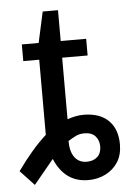

<svg xmlns="http://www.w3.org/2000/svg" viewBox="-86 -684 502 733"><g transform="rotate(-5 165.5 -317.5)"><path d="M15.1 -464.4V-528.3H79.6L105.5 -646.5H164.1V-528.3H261.7V-464.4H164.1V-228.5Q197.3 -240.2 226.1 -240.2Q288.1 -240.2 321.5 -207.3Q355 -174.3 355 -116.2Q355 -75.7 337.4 -48.1Q319.8 -20.5 289.8 -5.4Q259.8 9.8 223.6 9.8Q133.3 9.8 94.7 -82.5L18.1 10.3L-35.6 -46.9Q23.4 -129.4 76.2 -176.3V-464.4ZM279.3 -114.3Q279.3 -137.7 265.4 -153.6Q251.5 -169.4 223.1 -169.4Q204.6 -169.4 190.4 -162.4Q176.3 -155.3 160.6 -145.5Q160.6 -104.5 177.2 -82.5Q193.8 -60.5 223.1 -60.5Q248.5 -60.5 263.9 -74.5Q279.3 -88.4 279.3 -114.3Z"/></g></svg>

Font: Liberation Sans
Style: Regular
Weight: 400
Designer: Steve Matteson
Foundry: Ascender Corporation
Version: Version 2.00.1